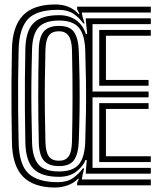

<svg xmlns="http://www.w3.org/2000/svg" viewBox="-20 -830 718 860"><path d="M227 10Q131.5 10 83.5 -38.4Q35.5 -86.8 33.5 -191Q32.2 -260 31.6 -324.9Q31 -389.8 31.4 -458.9Q31.8 -528 33.5 -610Q35.5 -711.2 82.4 -760.6Q129.2 -810 228.2 -810Q293.8 -810 332 -767H336.2L325.5 -789.2V-800H655.5V-774H346.5L349.5 -755.2L359 -725.2H353Q333.2 -753 307.2 -769.5Q281.2 -786 240.5 -786Q143.2 -786 104.6 -743.9Q66 -701.8 63.5 -609Q61.8 -535.2 61.1 -468.4Q60.5 -401.5 61.2 -334.4Q62 -267.2 63.5 -192Q65.5 -93.2 107 -53.6Q148.5 -14 239.5 -14Q280.5 -14 306.8 -32.4Q333 -50.8 351 -75.8H357L349.5 -44.8L346.5 -26H655.5V0H325.5V-10.8L333.2 -29H329Q310.5 -9.5 282.5 0.2Q254.5 10 227 10ZM244.5 -38Q165.2 -38 130.2 -73.8Q95.2 -109.5 93.5 -192Q92 -271.8 91.5 -340.4Q91 -409 91.6 -474.2Q92.2 -539.5 93.5 -609Q95 -691 130.1 -726.5Q165.2 -762 244.5 -762Q289 -762 320.1 -740.2Q351.2 -718.5 364.5 -678H370.5L364.5 -738.2V-748H655.5V-722H394.5V-420H645.5V-394H394.5V-78H655.5V-52H364.5V-61.8L368.5 -113H362.5Q354.5 -88 323.8 -63Q293 -38 244.5 -38ZM244.5 -62Q305 -62 332.1 -92.6Q359.2 -123.2 361.8 -194Q364.2 -267.5 365.1 -333Q366 -398.5 365.1 -464.8Q364.2 -531 361.8 -606Q359.2 -676.8 332.1 -707.4Q305 -738 244.5 -738Q180.5 -738 152.9 -707.4Q125.2 -676.8 123.5 -608Q121.2 -523.5 120.6 -457.9Q120 -392.2 120.9 -330Q121.8 -267.8 123.5 -193Q125.2 -125.2 152.1 -93.6Q179 -62 244.5 -62ZM244.5 -86Q197.8 -86 176.4 -110.9Q155 -135.8 153.8 -193Q151.2 -299.2 151.2 -399.4Q151.2 -499.5 153.8 -608Q155 -664.8 176.4 -689.4Q197.8 -714 244.5 -714Q293 -714 311.9 -685.8Q330.8 -657.5 332.8 -604Q335.5 -530 336.4 -464.2Q337.2 -398.5 336.4 -333.5Q335.5 -268.5 332.8 -196.8Q330.8 -140.8 311.8 -113.4Q292.8 -86 244.5 -86ZM424.5 -446V-696H655.5V-670H454.5V-472H645.5V-446ZM244.5 -110Q273.5 -110 287.5 -129.5Q301.5 -149 302.5 -197Q304.5 -283.8 304.9 -385.1Q305.2 -486.5 302.5 -604Q301.5 -650.5 286.9 -670.2Q272.2 -690 244.5 -690Q212.8 -690 198.8 -670.8Q184.8 -651.5 183.5 -607Q181.5 -533.5 180.9 -467.2Q180.2 -401 180.9 -334.5Q181.5 -268 183.5 -194Q184.8 -149 198.8 -129.5Q212.8 -110 244.5 -110ZM424.5 -104V-368H645.5V-342H454.5V-130H655.5V-104Z"/></svg>

Font: Big Shoulders Inline Display Black
Style: Regular
Weight: 900
Designer: Patric King
Foundry: XO Type Co
Version: Version 1.000